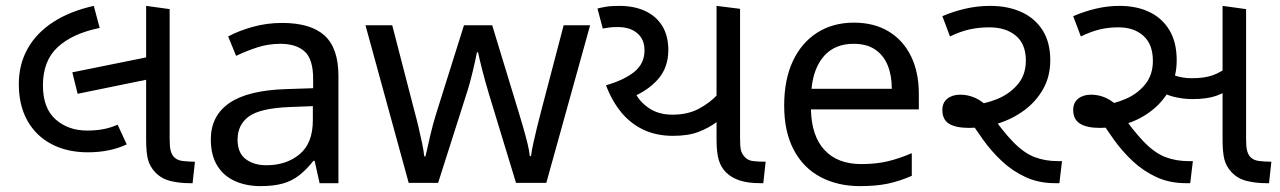

<svg xmlns="http://www.w3.org/2000/svg" viewBox="-20 -623 4352 653"><path d="M279 -105Q208 -105 155 -133Q102 -161 73 -213Q44 -265 44 -337Q44 -404 74 -457.5Q104 -511 161 -548Q218 -585 299 -603L319 -528Q226 -509 176 -462.5Q126 -416 126 -333Q126 -255 169 -217Q212 -179 276 -179Q308 -179 333 -184Q358 -189 380 -199L411 -132Q384 -119 350.5 -112Q317 -105 279 -105ZM244 -304 226 -377 493 -431V-355ZM625 0Q590 0 559.5 -7.5Q529 -15 508 -37Q489 -57 483 -81.5Q477 -106 477 -148V-603L557 -592V-152Q557 -125 560 -112.5Q563 -100 569 -92Q580 -78 601 -75.5Q622 -73 643 -73L635 0Z M939 -545Q1037 -545 1084 -502Q1131 -459 1131 -365V0H1067L1050 -76H1046Q1023 -47 998.5 -27.5Q974 -8 942.5 1Q911 10 866 10Q818 10 779.5 -7Q741 -24 719 -59.5Q697 -95 697 -149Q697 -229 760 -272.5Q823 -316 954 -320L1045 -323V-355Q1045 -422 1016 -448Q987 -474 934 -474Q892 -474 854 -461.5Q816 -449 783 -433L756 -499Q791 -518 839 -531.5Q887 -545 939 -545ZM965 -259Q865 -255 826.5 -227Q788 -199 788 -148Q788 -103 815.5 -82Q843 -61 886 -61Q954 -61 999 -98.5Q1044 -136 1044 -214V-262Z M1643 -303Q1637 -324 1631 -344.5Q1625 -365 1620.5 -383.5Q1616 -402 1612 -418Q1608 -434 1606 -445H1602Q1600 -434 1596.5 -418Q1593 -402 1588.5 -383Q1584 -364 1578.5 -343.5Q1573 -323 1566 -302L1470 -1H1370L1223 -537H1314L1388 -251Q1396 -222 1403 -192.5Q1410 -163 1415.5 -136.5Q1421 -110 1423 -91H1427Q1430 -103 1434 -121Q1438 -139 1442.5 -159Q1447 -179 1452.5 -199Q1458 -219 1463 -235L1558 -537H1654L1746 -235Q1753 -212 1760.5 -186Q1768 -160 1774 -135.5Q1780 -111 1782 -92H1786Q1788 -109 1793.5 -134.5Q1799 -160 1806.5 -190.5Q1814 -221 1822 -251L1897 -537H1987L1838 -1H1735Z M2269 -161Q2212 -161 2168 -182Q2124 -203 2092.5 -241.5Q2061 -280 2041 -333Q2101 -350 2136.5 -378Q2172 -406 2172 -452Q2172 -489 2147.5 -510Q2123 -531 2081 -531Q2063 -531 2052.5 -529.5Q2042 -528 2030 -526L2012 -594Q2023 -597 2040.5 -600Q2058 -603 2086 -603Q2137 -603 2174.5 -585.5Q2212 -568 2232.5 -534.5Q2253 -501 2253 -453Q2253 -393 2217.5 -353Q2182 -313 2123 -290L2140 -309Q2153 -279 2186 -256Q2219 -233 2267 -233Q2319 -233 2356.5 -253Q2394 -273 2419 -300V-209Q2391 -188 2356 -174.5Q2321 -161 2269 -161ZM2566 0Q2523 0 2495 -9.5Q2467 -19 2449 -37Q2432 -54 2424.5 -79Q2417 -104 2417 -148V-603L2497 -593V-152Q2497 -124 2500 -112Q2503 -100 2512 -90Q2523 -77 2542.5 -75Q2562 -73 2584 -73L2576 0Z M2884 -546Q2953 -546 3002.5 -516Q3052 -486 3078.5 -431.5Q3105 -377 3105 -304V-251H2738Q2740 -160 2784.5 -112.5Q2829 -65 2909 -65Q2960 -65 2999.5 -74.5Q3039 -84 3081 -102V-25Q3040 -7 3000 1.5Q2960 10 2905 10Q2829 10 2770.5 -21Q2712 -52 2679.5 -113.5Q2647 -175 2647 -264Q2647 -352 2676.5 -415Q2706 -478 2759.5 -512Q2813 -546 2884 -546ZM2883 -474Q2820 -474 2783.5 -433.5Q2747 -393 2740 -321H3013Q3013 -367 2999 -401Q2985 -435 2956.5 -454.5Q2928 -474 2883 -474Z M3568 0Q3513 0 3468.5 -20.5Q3424 -41 3388.5 -74Q3353 -107 3324.5 -146.5Q3296 -186 3272 -225L3280 -265Q3325 -268 3368.5 -285Q3412 -302 3440.5 -335Q3469 -368 3469 -417Q3469 -473 3435 -501.5Q3401 -530 3345 -530Q3309 -530 3277.5 -523Q3246 -516 3211 -499L3185 -568Q3222 -584 3263.5 -593.5Q3305 -603 3347 -603Q3408 -603 3454 -582Q3500 -561 3526 -520Q3552 -479 3552 -418Q3552 -364 3528.5 -321.5Q3505 -279 3465 -249Q3425 -219 3376 -203.5Q3327 -188 3277 -188Q3231 -188 3208 -202Q3185 -216 3185 -249Q3185 -274 3202 -287.5Q3219 -301 3246 -301Q3272 -301 3297 -290Q3322 -279 3355 -246H3342Q3389 -178 3425.5 -140.5Q3462 -103 3498 -89Q3534 -75 3578 -75H3592L3583 0Z M4014 0Q3958 0 3913.5 -20.5Q3869 -41 3833.5 -74Q3798 -107 3769.5 -146.5Q3741 -186 3717 -225L3728 -265Q3771 -270 3810.5 -287.5Q3850 -305 3875.5 -337Q3901 -369 3901 -416Q3901 -472 3869 -501Q3837 -530 3784 -530Q3750 -530 3720.5 -523Q3691 -516 3656 -499L3630 -568Q3667 -584 3707 -593.5Q3747 -603 3787 -603Q3846 -603 3889.5 -582Q3933 -561 3957.5 -520Q3982 -479 3982 -418Q3982 -364 3959.5 -321.5Q3937 -279 3899.5 -249Q3862 -219 3815.5 -203.5Q3769 -188 3722 -188Q3676 -188 3653 -202.5Q3630 -217 3630 -249Q3630 -274 3647 -287.5Q3664 -301 3691 -301Q3717 -301 3741.5 -290Q3766 -279 3800 -246H3787Q3834 -178 3870.5 -140.5Q3907 -103 3943 -89Q3979 -75 4023 -75H4037L4028 0ZM4036 -286Q4003 -286 3971.5 -294Q3940 -302 3917 -318L3926 -389Q3947 -376 3974.5 -366.5Q4002 -357 4033 -357Q4077 -357 4104.5 -367Q4132 -377 4163 -400L4178 -329Q4149 -309 4117.5 -297.5Q4086 -286 4036 -286ZM4286 0Q4251 0 4220.5 -7.5Q4190 -15 4169 -37Q4150 -57 4144 -81.5Q4138 -106 4138 -148V-603L4218 -592V-152Q4218 -125 4221 -112.5Q4224 -100 4230 -92Q4241 -78 4262 -75.5Q4283 -73 4304 -73L4296 0Z"/></svg>

Font: guzrati115
Style: Regular
Weight: 400
Designer: Jelle Bosma - Monotype Design Team, Universal Thirst
Foundry: Monotype Imaging Inc.
Version: Version 2.102